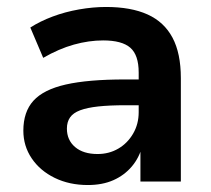

<svg xmlns="http://www.w3.org/2000/svg" viewBox="-20 -521 605 551"><path d="M232 10Q179 10 137 -10.5Q95 -31 71 -66.5Q47 -102 47 -146Q47 -200 76 -232Q105 -264 169 -278.5Q233 -293 339 -293H393V-219H341Q294 -219 262 -215.5Q230 -212 210 -204.5Q190 -197 181 -184Q172 -171 172 -152Q172 -119 195.5 -99Q219 -79 260 -79Q293 -79 319.5 -94.5Q346 -110 362 -137.5Q378 -165 378 -199V-313Q378 -363 354 -384Q330 -405 276 -405Q235 -405 192 -393Q149 -381 104 -355L67 -442Q95 -460 131 -473.5Q167 -487 207 -494Q247 -501 284 -501Q356 -501 403.5 -479.5Q451 -458 475 -413Q499 -368 499 -297V0H383V-104H389Q380 -69 358.5 -43.5Q337 -18 305.5 -4Q274 10 232 10Z"/></svg>

Font: Nunito Sans 12pt ExtraLight 11pt
Style: Bold
Weight: 700
Version: Version 3.101;gftools[0.9.27]